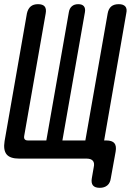

<svg xmlns="http://www.w3.org/2000/svg" viewBox="-32 -760 652 920"><path d="M446 140Q423 140 413.5 128.5Q404 117 408 94L417 42Q422 21 413 10.5Q404 0 383 0H60Q16 0 -0.5 -20.5Q-17 -41 -10 -84L97 -696Q102 -718 115 -729Q128 -740 150 -740Q173 -740 182 -729Q191 -718 187 -696L84 -109Q82 -98 86.5 -92.5Q91 -87 102 -87H190L298 -702Q301 -720 312.5 -730Q324 -740 343 -740Q362 -740 370 -730Q378 -720 375 -702L267 -87H377L484 -696Q488 -718 501 -729Q514 -740 537 -740Q559 -740 568.5 -729Q578 -718 573 -696L467 -87H477Q505 -87 516 -74Q527 -61 522 -33L499 94Q496 117 482 128.5Q468 140 446 140Z"/></svg>

Font: Maple Mono NL Medium
Style: Italic
Weight: 500
Italic angle: -10°
Monospace: yes
Designer: subframe7536
Version: Version 7.000